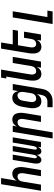

<svg xmlns="http://www.w3.org/2000/svg" viewBox="1255 -2030 990 3540"><g transform="rotate(-90 1750.0 -260.0)"><path d="M3 0 124 -735H237L189 -445Q198 -463 211 -478.5Q224 -494 241 -505.5Q258 -517 277 -522.5Q296 -528 315 -528Q341 -528 365 -519Q389 -510 404.5 -492Q420 -474 428 -450Q436 -426 439 -401Q442 -376 440 -350Q438 -324 434 -298L385 0H272L324 -313Q326 -326 327 -339.5Q328 -353 327 -366Q326 -379 322 -391Q318 -403 311 -412.5Q304 -422 292 -427Q280 -432 267 -432Q249 -432 231.5 -425.5Q214 -419 201.5 -405.5Q189 -392 182 -375Q175 -358 172 -340L116 0Z M570 8Q554 8 540.5 0.5Q527 -7 519 -20Q511 -33 508 -48.5Q505 -64 504 -79.5Q503 -95 505 -111.5Q507 -128 510 -144L572 -520H669L604 -128Q603 -120 602.5 -111.5Q602 -103 604 -95Q606 -87 611.5 -81Q617 -75 625 -75Q634 -75 640.5 -81.5Q647 -88 651.5 -95.5Q656 -103 659 -111Q662 -119 664 -127.5Q666 -136 668 -144Q670 -152 671 -160L731 -520H829L764 -128Q763 -120 762.5 -111.5Q762 -103 763.5 -95Q765 -87 770.5 -81Q776 -75 785 -75Q793 -75 800 -81.5Q807 -88 811.5 -95.5Q816 -103 818.5 -111Q821 -119 823.5 -127.5Q826 -136 828 -144Q830 -152 831 -160L891 -520H988L902 0H805L814 -56Q807 -44 799 -32Q791 -20 780.5 -11Q770 -2 756.5 3Q743 8 730 8Q713 8 700 0.5Q687 -7 679 -19.5Q671 -32 667.5 -47Q664 -62 664 -78Q658 -63 649.5 -47.5Q641 -32 629.5 -19.5Q618 -7 602 0.5Q586 8 570 8Z M967 215 1089 -520H1202L1189 -445Q1198 -463 1211 -478.5Q1224 -494 1241 -505.5Q1258 -517 1277 -522.5Q1296 -528 1315 -528Q1341 -528 1365 -519Q1389 -510 1404.5 -492Q1420 -474 1428 -450Q1436 -426 1439 -401Q1442 -376 1440 -350Q1438 -324 1434 -298L1385 0H1272L1324 -313Q1326 -326 1327 -339.5Q1328 -353 1327 -366Q1326 -379 1322 -391Q1318 -403 1311 -412.5Q1304 -422 1292 -427Q1280 -432 1267 -432Q1249 -432 1231.5 -425.5Q1214 -419 1201.5 -405.5Q1189 -392 1182 -375Q1175 -358 1172 -340L1080 215Z M1543 215 1544 119H1649Q1672 119 1695 110.5Q1718 102 1734.5 84.5Q1751 67 1759.5 44.5Q1768 22 1772 0L1784 -76Q1774 -58 1761 -42Q1748 -26 1730.5 -14.5Q1713 -3 1693 2.5Q1673 8 1654 8Q1627 8 1603 -0.5Q1579 -9 1563 -27Q1547 -45 1538.5 -68.5Q1530 -92 1526.5 -117.5Q1523 -143 1525 -169.5Q1527 -196 1531 -222L1551 -342Q1555 -364 1560.5 -385.5Q1566 -407 1575.5 -427.5Q1585 -448 1598.5 -467Q1612 -486 1630.5 -500Q1649 -514 1671 -521Q1693 -528 1714 -528Q1739 -528 1762.5 -520.5Q1786 -513 1802 -497Q1818 -481 1827.5 -459Q1837 -437 1840 -414L1858 -520H1971L1882 15Q1878 42 1869 68.5Q1860 95 1844 119.5Q1828 144 1806 163Q1784 182 1757.5 194Q1731 206 1703.5 210.5Q1676 215 1649 215ZM1702 -88Q1720 -88 1738 -94Q1756 -100 1770 -113.5Q1784 -127 1791.5 -144.5Q1799 -162 1802 -180L1821 -300Q1824 -314 1825 -328.5Q1826 -343 1825.5 -357Q1825 -371 1821.5 -384.5Q1818 -398 1810 -409Q1802 -420 1789.5 -426Q1777 -432 1763 -432Q1744 -432 1724.5 -423.5Q1705 -415 1691.5 -399.5Q1678 -384 1671.5 -365Q1665 -346 1662 -327L1642 -207Q1640 -193 1638.5 -179.5Q1637 -166 1638.5 -153Q1640 -140 1644.5 -128Q1649 -116 1657 -106.5Q1665 -97 1677 -92.5Q1689 -88 1702 -88Z M2158 8Q2132 8 2108 -1Q2084 -10 2068.5 -28Q2053 -46 2045 -70Q2037 -94 2034.5 -119Q2032 -144 2033.5 -170Q2035 -196 2039 -222L2108 -639H2073L2089 -735H2237L2150 -207Q2148 -194 2146.5 -180.5Q2145 -167 2146 -154Q2147 -141 2151 -129Q2155 -117 2162.5 -107.5Q2170 -98 2181.5 -93Q2193 -88 2206 -88Q2224 -88 2241.5 -94.5Q2259 -101 2272 -114.5Q2285 -128 2292 -145Q2299 -162 2302 -180L2358 -520H2471L2385 0H2272L2284 -75Q2275 -57 2262 -41.5Q2249 -26 2232 -14.5Q2215 -3 2196 2.5Q2177 8 2158 8Z M2658 8Q2632 8 2608 -1Q2584 -10 2568.5 -28Q2553 -46 2545 -70Q2537 -94 2534.5 -119Q2532 -144 2533.5 -170Q2535 -196 2539 -222L2624 -735H2737L2702 -520H2971L2955 -424H2686L2650 -207Q2648 -194 2646.5 -180.5Q2645 -167 2646 -154Q2647 -141 2651 -129Q2655 -117 2662.5 -107.5Q2670 -98 2681.5 -93Q2693 -88 2706 -88Q2724 -88 2741.5 -94.5Q2759 -101 2772 -114.5Q2785 -128 2792 -145Q2799 -162 2802 -180L2823 -312H2936L2885 0H2772L2784 -75Q2775 -57 2762 -41.5Q2749 -26 2732 -14.5Q2715 -3 2696 2.5Q2677 8 2658 8Z M3077 215 3199 -520H3312L3206 119H3325L3309 215Z"/></g></svg>

Font: Iosevka
Style: Bold Italic
Weight: 700
Italic angle: -9°
Monospace: yes
Designer: Belleve Invis
Foundry: Belleve Invis
Version: Version 32.5.0; ttfautohint (v1.8.4)